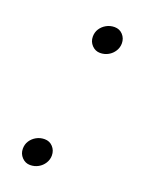

<svg xmlns="http://www.w3.org/2000/svg" viewBox="-104 -548 458 609"><g transform="rotate(20 125.0 -243.5)"><path d="M74 8Q58 8 46.5 -4Q35 -16 35 -33Q35 -48 42.5 -59.5Q50 -71 62.5 -78Q75 -85 90 -85Q107 -85 118 -73Q129 -61 129 -44Q129 -30 121.5 -18Q114 -6 101.5 1Q89 8 74 8ZM161 -402Q145 -402 133.5 -414Q122 -426 122 -443Q122 -458 129.5 -469.5Q137 -481 149.5 -488Q162 -495 177 -495Q194 -495 205 -483Q216 -471 216 -454Q216 -440 208.5 -428Q201 -416 188.5 -409Q176 -402 161 -402Z"/></g></svg>

Font: Red Hat Text VF
Style: Italic
Weight: 300
Italic angle: -12°
Designer: Pentagram, MCKL
Foundry: Pentagram, MCKL
Version: Version 1.023